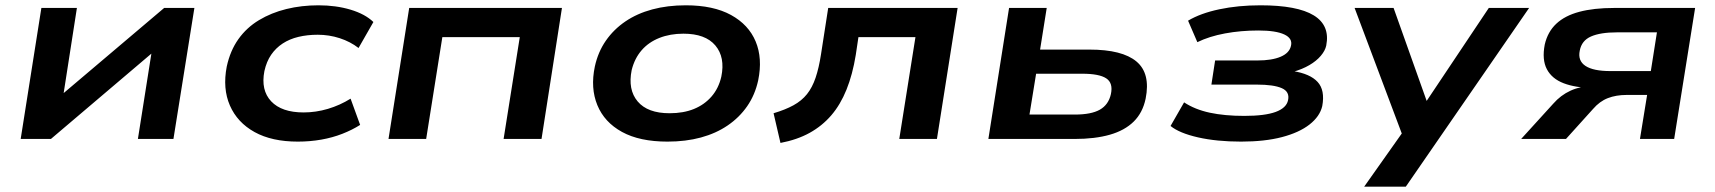

<svg xmlns="http://www.w3.org/2000/svg" viewBox="-20 -524 6468 724"><path d="M58 0 136 -494H270L214 -134H174L599 -494H713L634 0H500L557 -361H597L172 0Z M1103 10Q1005 10 940 -26Q875 -62 847 -126Q819 -190 835 -273Q848 -333 879 -376.5Q910 -420 956.5 -448Q1003 -476 1060 -490Q1117 -504 1181 -504Q1247 -504 1302 -487.5Q1357 -471 1388 -441L1332 -343Q1301 -367 1261 -380Q1221 -393 1178 -393Q1139 -393 1105.5 -385Q1072 -377 1046 -360Q1020 -343 1002.5 -317.5Q985 -292 977 -256Q963 -184 1002.5 -142Q1042 -100 1125 -100Q1171 -100 1216.5 -113.5Q1262 -127 1302 -152L1338 -53Q1308 -34 1271 -19.5Q1234 -5 1191.5 2.5Q1149 10 1103 10Z M1445 0 1523 -494H2099L2022 0H1879L1940 -384H1648L1587 0Z M2497 10Q2392 10 2325.5 -26.5Q2259 -63 2232.5 -127.5Q2206 -192 2223 -273Q2235 -328 2264.5 -370.5Q2294 -413 2338 -443Q2382 -473 2439.5 -488.5Q2497 -504 2566 -504Q2670 -504 2736.5 -467.5Q2803 -431 2829.5 -367.5Q2856 -304 2839 -221Q2827 -166 2797.5 -123.5Q2768 -81 2724 -51Q2680 -21 2623 -5.5Q2566 10 2497 10ZM2505 -97Q2557 -97 2596.5 -113Q2636 -129 2663 -160Q2690 -191 2700 -235Q2715 -308 2677.5 -352.5Q2640 -397 2557 -397Q2507 -397 2466.5 -381Q2426 -365 2399.5 -334.5Q2373 -304 2362 -260Q2347 -186 2384.5 -141.5Q2422 -97 2505 -97Z M2923 15 2897 -97Q2941 -110 2972 -127Q3003 -144 3023 -169Q3043 -194 3055.5 -231Q3068 -268 3076 -320L3103 -494H3591L3513 0H3371L3432 -384H3217L3207 -317Q3195 -243 3172 -186Q3149 -129 3114.5 -89Q3080 -49 3033 -23Q2986 3 2923 15Z M3707 0 3785 -494H3927L3902 -337H4088Q4212 -337 4265.5 -292Q4319 -247 4300 -152Q4289 -99 4255 -65.5Q4221 -32 4165 -16Q4109 0 4032 0ZM3862 -92H4033Q4095 -92 4127.5 -110.5Q4160 -129 4169 -169Q4178 -211 4151.5 -228.5Q4125 -246 4061 -246H3887Z M4660 10Q4568 10 4497.5 -6Q4427 -22 4394 -49L4445 -138Q4486 -111 4542 -99Q4598 -87 4672 -87Q4750 -87 4790.5 -102Q4831 -117 4837 -146Q4844 -178 4813.5 -191.5Q4783 -205 4719 -205H4548L4562 -296H4722Q4776 -296 4809 -310Q4842 -324 4848 -351Q4855 -379 4823 -394Q4791 -409 4725 -409Q4659 -409 4599.5 -398Q4540 -387 4495 -365L4460 -446Q4507 -474 4578 -489Q4649 -504 4733 -504Q4872 -504 4934 -466Q4996 -428 4981 -352Q4977 -333 4960.5 -313.5Q4944 -294 4917.5 -278.5Q4891 -263 4856 -253L4855 -256Q4920 -246 4948.5 -215Q4977 -184 4966 -124Q4957 -85 4918 -54.5Q4879 -24 4814 -7Q4749 10 4660 10Z M5124 180 5276 -35 5283 25 5088 -494H5235L5367 -123H5346L5594 -494H5746L5281 180Z M5716 0 5837 -133Q5865 -165 5902 -182Q5939 -199 5983 -199H5998L5988 -192Q5921 -193 5876.5 -210Q5832 -227 5813 -263Q5794 -299 5805 -356Q5816 -404 5848.5 -434.5Q5881 -465 5935.5 -479.5Q5990 -494 6066 -494H6372L6293 0H6164L6191 -166H6114Q6074 -166 6043 -154Q6012 -142 5987 -113L5885 0ZM6052 -256H6205L6228 -402H6077Q6015 -402 5979.5 -386.5Q5944 -371 5937 -333Q5929 -295 5958.5 -275.5Q5988 -256 6052 -256Z"/></svg>

Font: Nunito Sans 10pt Expanded
Style: Bold Italic
Weight: 700
Width: 7
Italic angle: -9°
Designer: Vernon Adams
Foundry: Vernon Adams
Version: Version 3.101;gftools[0.9.27]